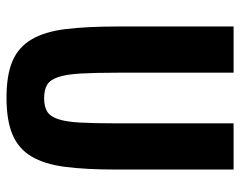

<svg xmlns="http://www.w3.org/2000/svg" viewBox="-94 -634 738 590"><g transform="rotate(90 275.0 -339.0)"><path d="M61.4 -687.8V-331.4Q61.4 -238.2 69.2 -173.2Q77 -108.2 100.8 -67.5Q124.6 -26.8 167.5 -8.4Q210.4 10 280.4 10Q350 10 393.5 -8.4Q437 -26.8 460.8 -66.8Q484.6 -106.8 492.8 -170.5Q501 -234.2 501 -325.6V-687.8H359V-325.6Q359 -257.8 356.6 -215.1Q354.2 -172.4 345.9 -148.1Q337.6 -123.8 322.3 -114.7Q307 -105.6 282 -105.6Q256 -105.6 240.6 -114.8Q225.2 -124 216.8 -149.1Q208.4 -174.2 205.9 -218.2Q203.4 -262.2 203.4 -331V-687.8Z"/></g></svg>

Font: Secuela Light
Style: Regular
Weight: 300
Designer: Fernando Haro
Foundry: deFharo
Version: Version 1.708